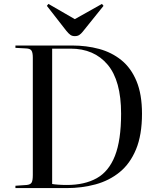

<svg xmlns="http://www.w3.org/2000/svg" viewBox="-20 -963 800 983"><path d="M59 0V-12L117 -16Q136 -18 142 -28.5Q148 -39 148 -67V-668Q148 -693 141.5 -703.5Q135 -714 115 -715L59 -718V-730H349Q423 -730 487.5 -712.5Q552 -695 601.5 -655Q651 -615 679 -547.5Q707 -480 707 -381Q707 -272 676.5 -198.5Q646 -125 592.5 -81.5Q539 -38 469 -19Q399 0 321 0ZM322 -16Q413 -16 475 -50.5Q537 -85 568.5 -165Q600 -245 600 -381Q600 -550 531 -632Q462 -714 341 -714H247V-21Q258 -19 278.5 -17.5Q299 -16 322 -16ZM363 -778Q350 -778 341 -784Q332 -790 319 -806L220 -933L228 -943L363 -865L502 -943L510 -933L403 -800Q395 -790 386 -784Q377 -778 363 -778Z"/></svg>

Font: Literata 72pt
Style: Regular
Weight: 400
Designer: Latin by Veronika Burian and Jose Scaglione. Greek by Irene Vlachou. Cyrillic by Vera Evstafieva.
Foundry: TypeTogether
Version: Version 3.002